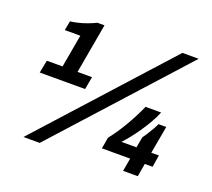

<svg xmlns="http://www.w3.org/2000/svg" viewBox="-120 -854 1128 1022"><g transform="rotate(20 443.5 -343.0)"><path d="M106 12 748 -698H840L198 12ZM70 -340 84 -412H173L206 -598H118L128 -651Q147 -653 172 -659Q197 -665 222.5 -674.5Q248 -684 268 -694H308L258 -412H340L327 -340ZM666 0 679 -74H519L530 -138Q566 -183 599.5 -240Q633 -297 662 -361H750Q738 -331 719.5 -299Q701 -267 680 -236.5Q659 -206 639 -181.5Q619 -157 605 -142H690L701 -203Q711 -216 721 -232Q731 -248 741 -265Q751 -282 758 -298H802L774 -142H817L806 -74H762L749 0Z"/></g></svg>

Font: Archivo SemiBold
Style: Bold Italic
Weight: 700
Italic angle: -10°
Version: Version 2.001